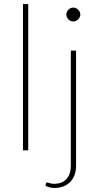

<svg xmlns="http://www.w3.org/2000/svg" viewBox="-20 -743 490 949"><path d="M93.5 0ZM119.5 -723V0H93.5V-723ZM356 -493V77Q356 100.5 349 120.5Q342 140.5 328.2 155Q314.5 169.5 294.8 177.8Q275 186 249.5 186Q235.5 186 225.2 183.2Q215 180.5 205 175.5L207.5 163Q209 159 211.5 158.8Q214 158.5 218.5 160Q223 161.5 229.8 163.5Q236.5 165.5 246.5 165.5Q288 165.5 309 141.5Q330 117.5 330 77V-493ZM377 -671Q377 -664 374 -658Q371 -652 366.2 -647.2Q361.5 -642.5 355.2 -639.8Q349 -637 342.5 -637Q328.5 -637 318.2 -647.2Q308 -657.5 308 -671Q308 -685 318.2 -695.2Q328.5 -705.5 342.5 -705.5Q349 -705.5 355.2 -702.8Q361.5 -700 366.2 -695.2Q371 -690.5 374 -684.2Q377 -678 377 -671Z"/></svg>

Font: Lato Thin
Style: Regular
Weight: 200
Designer: Lukasz Dziedzic
Foundry: tyPoland Lukasz Dziedzic
Version: Version 2.007; 2014-02-27